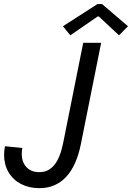

<svg xmlns="http://www.w3.org/2000/svg" viewBox="-20 -934 661 961"><path d="M0.5 -159.2Q0.5 -180.2 4.9 -202.1L91.8 -193.4Q88.9 -178.2 88.9 -163.6Q88.9 -122.6 112.3 -97.4Q135.7 -72.3 176.8 -72.3Q223.1 -72.3 252.4 -108.9Q281.7 -145.5 296.4 -219.7L396.5 -719.7H486.3L384.8 -212.9Q362.8 -103.5 310.3 -47.9Q257.8 7.8 176.8 7.8Q125.5 7.8 85.4 -12.9Q45.4 -33.7 22.9 -71.8Q0.5 -109.9 0.5 -159.2ZM294.9 -802.7 467.8 -913.6H490.7L620.6 -802.7L575.7 -757.3L474.6 -851.6H468.8L332 -757.3Z"/></svg>

Font: Reddit Sans Chocolate
Style: Italic
Weight: 400
Italic angle: -11.25°
Designer: Stephen Hutchings
Version: Version 1.013